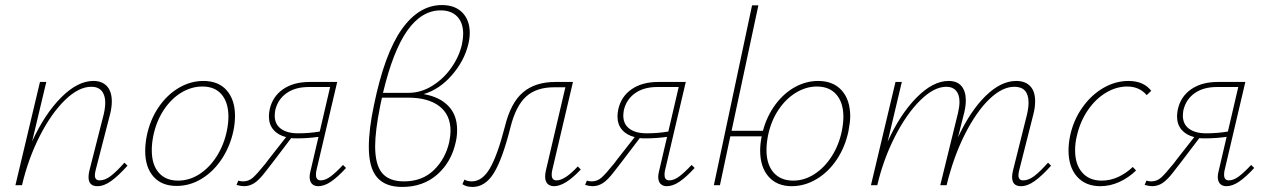

<svg xmlns="http://www.w3.org/2000/svg" viewBox="-20 -732 5008 759"><path d="M484 -77Q448 -37 419.5 -16.5Q391 4 365 4Q330 4 330 -32Q330 -43 333 -56L390 -280Q396 -306 396 -326Q396 -356 382 -372.5Q368 -389 341 -389Q291 -389 237 -336.5Q183 -284 137.5 -195Q92 -106 67 0H41L138 -408H163L107 -173Q157 -282 222 -347Q287 -412 349 -412Q384 -412 403 -391Q422 -370 422 -331Q422 -307 415 -280L358 -59Q355 -47 355 -39Q355 -19 374 -19Q395 -19 417.5 -36Q440 -53 472 -89Z M554 -135Q554 -163 560 -194Q573 -258 606.5 -307.5Q640 -357 686.5 -384.5Q733 -412 784 -412Q844 -412 876.5 -374.5Q909 -337 909 -274Q909 -246 903 -216Q890 -154 857 -104Q824 -54 777.5 -25.5Q731 3 678 3Q619 3 586.5 -34Q554 -71 554 -135ZM877 -216Q883 -245 883 -271Q883 -326 856.5 -358Q830 -390 780 -390Q737 -390 697 -366Q657 -342 627.5 -297.5Q598 -253 586 -195Q580 -165 580 -138Q580 -81 607.5 -49.5Q635 -18 684 -18Q729 -18 769 -44Q809 -70 837.5 -115.5Q866 -161 877 -216Z M1348 -68Q1315 -32 1288.5 -14Q1262 4 1238 4Q1222 4 1213 -5.5Q1204 -15 1204 -33Q1204 -42 1207 -54L1239 -191Q1196 -185 1154 -185Q1138 -185 1131 -186L1058 -90Q1053 -84 1028.5 -52Q1004 -20 985 -8Q966 4 945 4Q932 4 915 -1L922 -18Q931 -15 941 -15Q963 -15 979.5 -29.5Q996 -44 1030 -86Q1033 -90 1036 -94Q1039 -98 1042 -102L1111 -190Q1079 -198 1061 -219Q1043 -240 1043 -272Q1043 -284 1046 -299Q1057 -350 1098.5 -379Q1140 -408 1204 -408H1313L1231 -59Q1229 -52 1229 -41Q1229 -19 1248 -19Q1266 -19 1286.5 -34Q1307 -49 1336 -80ZM1244 -212 1285 -388H1200Q1147 -388 1112.5 -363.5Q1078 -339 1068 -296Q1066 -282 1066 -275Q1066 -241 1090.5 -223Q1115 -205 1158 -205Q1203 -205 1244 -212Z M1655 -360Q1718 -349 1752.5 -313Q1787 -277 1787 -219Q1787 -193 1782 -172Q1765 -92 1709 -42.5Q1653 7 1570 7Q1503 7 1470.5 -31Q1438 -69 1438 -151Q1438 -221 1458 -315Q1500 -520 1568 -616Q1636 -712 1727 -712Q1779 -712 1808 -682Q1837 -652 1837 -602Q1837 -580 1831 -556Q1815 -491 1766.5 -435Q1718 -379 1655 -360ZM1806 -556Q1811 -581 1811 -598Q1811 -642 1787.5 -666.5Q1764 -691 1722 -691Q1647 -691 1590.5 -611.5Q1534 -532 1494 -365H1595Q1644 -365 1688.5 -392.5Q1733 -420 1764 -464Q1795 -508 1806 -556ZM1761 -215Q1761 -278 1717 -312Q1673 -346 1593 -346H1490L1483 -314Q1463 -214 1463 -154Q1463 -81 1490.5 -48Q1518 -15 1577 -15Q1649 -15 1695 -59.5Q1741 -104 1756 -171Q1761 -196 1761 -215Z M2276 -62Q2214 4 2170 4Q2154 4 2144.5 -5.5Q2135 -15 2135 -34Q2135 -45 2138 -58L2215 -387H2171Q2100 -387 2059.5 -350Q2019 -313 1998 -229Q1966 -102 1932 -47.5Q1898 7 1848 7Q1823 7 1808 -4L1816 -22Q1828 -15 1845 -15Q1886 -15 1916 -65.5Q1946 -116 1976 -232Q1999 -326 2047.5 -367Q2096 -408 2175 -408H2245L2163 -59Q2161 -52 2161 -41Q2161 -19 2180 -19Q2213 -19 2264 -74Z M2726 -68Q2693 -32 2666.5 -14Q2640 4 2616 4Q2600 4 2591 -5.5Q2582 -15 2582 -33Q2582 -42 2585 -54L2617 -191Q2574 -185 2532 -185Q2516 -185 2509 -186L2436 -90Q2431 -84 2406.5 -52Q2382 -20 2363 -8Q2344 4 2323 4Q2310 4 2293 -1L2300 -18Q2309 -15 2319 -15Q2341 -15 2357.5 -29.5Q2374 -44 2408 -86Q2411 -90 2414 -94Q2417 -98 2420 -102L2489 -190Q2457 -198 2439 -219Q2421 -240 2421 -272Q2421 -284 2424 -299Q2435 -350 2476.5 -379Q2518 -408 2582 -408H2691L2609 -59Q2607 -52 2607 -41Q2607 -19 2626 -19Q2644 -19 2664.5 -34Q2685 -49 2714 -80ZM2622 -212 2663 -388H2578Q2525 -388 2490.5 -363.5Q2456 -339 2446 -296Q2444 -282 2444 -275Q2444 -241 2468.5 -223Q2493 -205 2536 -205Q2581 -205 2622 -212Z M3341 -272Q3341 -250 3334 -213Q3321 -151 3288 -101.5Q3255 -52 3208 -24Q3161 4 3110 4Q3051 4 3018 -34Q2985 -72 2985 -137Q2985 -163 2991 -193H2867L2826 0H2802L2953 -711H2978L2872 -215H2996Q3012 -274 3045.5 -319Q3079 -364 3123 -388Q3167 -412 3214 -412Q3274 -412 3307.5 -374.5Q3341 -337 3341 -272ZM3314 -270Q3314 -326 3286.5 -358Q3259 -390 3209 -390Q3167 -390 3127 -366Q3087 -342 3057.5 -298Q3028 -254 3016 -196Q3010 -165 3010 -139Q3010 -82 3038 -50Q3066 -18 3116 -18Q3160 -18 3200 -44Q3240 -70 3268.5 -115Q3297 -160 3308 -215Q3314 -245 3314 -270Z M4135 -77Q4099 -37 4070.5 -16.5Q4042 4 4016 4Q3981 4 3981 -32Q3981 -43 3984 -56L4040 -280Q4046 -306 4046 -326Q4046 -389 3990 -389Q3942 -389 3891 -340Q3840 -291 3795 -202.5Q3750 -114 3722 0H3697L3767 -285Q3773 -311 3773 -329Q3773 -358 3759.5 -373.5Q3746 -389 3721 -389Q3672 -389 3617.5 -335Q3563 -281 3517.5 -191.5Q3472 -102 3448 0H3423L3520 -408H3545L3489 -172Q3538 -280 3603 -346Q3668 -412 3730 -412Q3764 -412 3781 -391.5Q3798 -371 3798 -335Q3798 -314 3792 -288L3767 -189Q3816 -294 3876.5 -353Q3937 -412 3997 -412Q4033 -412 4052.5 -391.5Q4072 -371 4072 -332Q4072 -307 4065 -280L4009 -59Q4006 -47 4006 -39Q4006 -19 4025 -19Q4046 -19 4068.5 -36Q4091 -53 4123 -89Z M4436 -390Q4393 -390 4352 -365.5Q4311 -341 4280.5 -296.5Q4250 -252 4237 -195Q4230 -167 4230 -138Q4230 -82 4258 -50Q4286 -18 4335 -18Q4369 -18 4400.5 -32.5Q4432 -47 4458 -72L4471 -58Q4441 -29 4404.5 -12.5Q4368 4 4330 4Q4271 4 4237.5 -34Q4204 -72 4204 -137Q4204 -164 4210 -194Q4223 -256 4258 -306Q4293 -356 4341 -384Q4389 -412 4441 -412Q4501 -412 4531 -373L4513 -356Q4484 -390 4436 -390Z M4938 -68Q4905 -32 4878.5 -14Q4852 4 4828 4Q4812 4 4803 -5.5Q4794 -15 4794 -33Q4794 -42 4797 -54L4829 -191Q4786 -185 4744 -185Q4728 -185 4721 -186L4648 -90Q4643 -84 4618.5 -52Q4594 -20 4575 -8Q4556 4 4535 4Q4522 4 4505 -1L4512 -18Q4521 -15 4531 -15Q4553 -15 4569.5 -29.5Q4586 -44 4620 -86Q4623 -90 4626 -94Q4629 -98 4632 -102L4701 -190Q4669 -198 4651 -219Q4633 -240 4633 -272Q4633 -284 4636 -299Q4647 -350 4688.5 -379Q4730 -408 4794 -408H4903L4821 -59Q4819 -52 4819 -41Q4819 -19 4838 -19Q4856 -19 4876.5 -34Q4897 -49 4926 -80ZM4834 -212 4875 -388H4790Q4737 -388 4702.5 -363.5Q4668 -339 4658 -296Q4656 -282 4656 -275Q4656 -241 4680.5 -223Q4705 -205 4748 -205Q4793 -205 4834 -212Z"/></svg>

Font: Ysabeau Infant Extralight
Style: Italic
Weight: 200
Italic angle: -12°
Designer: Christian Thalmann (Catharsis Fonts)
Version: Version 0.003